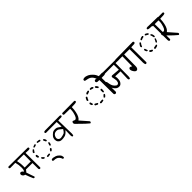

<svg xmlns="http://www.w3.org/2000/svg" viewBox="328 -2230 3840 3840"><g transform="rotate(-45 2248.5 -310.0)"><path d="M423.3 -72.8Q423.8 -72.8 427 -72.8Q430.2 -72.8 434.6 -74Q439 -75.2 442.9 -78.1L449.2 -89.8L446.3 -502L503.4 -498.5Q512.7 -497.1 521.5 -497.1Q543.9 -497.1 563.5 -505.4L568.4 -517.6Q568.8 -520 568.8 -522.9Q568.8 -531.7 564 -539.1L551.3 -545.4L13.7 -550.3L2 -544.4L-2.9 -533.2Q-3.4 -531.2 -3.4 -528.8Q-3.4 -518.6 2 -512.2Q9.8 -505.9 18.6 -504.4L162.1 -506.3Q183.6 -430.2 183.6 -356.4Q183.6 -339.8 182.6 -322.8Q180.7 -287.6 167 -266.6L161.1 -258.3Q149.9 -272 146 -275.9Q142.1 -279.8 139.4 -282.2Q136.7 -284.7 134 -286.6Q131.3 -288.6 128.7 -290.3Q126 -292 123.5 -293.5Q113.3 -298.3 102.5 -298.3Q91.3 -298.3 83.5 -290.5Q72.3 -279.3 72.3 -260.3Q72.3 -238.8 92.8 -218.3Q108.9 -202.1 129.4 -199.7L133.8 -199.2Q150.9 -153.8 165.8 -112.1Q180.7 -70.3 200.2 -31.7L213.4 -24.9Q215.3 -24.4 216.8 -24.4Q226.6 -24.4 232.9 -29.8L238.8 -41Q226.6 -82 210.7 -121.3Q194.8 -160.6 179.7 -214.4Q187.5 -221.2 191.4 -225.1Q205.6 -239.3 216.8 -258.3L218.8 -262.2L401.4 -260.3L402.3 -102.5Q402.3 -88.4 410.2 -79.1ZM228.5 -307.1Q228.5 -325.7 228.5 -344Q228.5 -362.3 227.5 -387.5Q226.6 -412.6 223.6 -430.7Q217.8 -467.3 210.4 -506.3L401.4 -504.4L399.4 -307.1Z M901.4 113.8Q902.3 113.8 904.3 113.8Q906.2 113.8 909.7 113.3Q917 112.3 921.9 108.4L928.2 97.2Q926.3 75.7 920.4 56.2Q914.6 37.1 885.7 9.8Q856.4 -18.1 829.1 -27.8Q800.8 -37.6 770.5 -43Q763.2 -44.4 755.9 -44.4Q737.8 -44.4 721.7 -35.6L716.3 -22.5Q715.8 -20.5 715.8 -18.6Q715.8 -9.3 720.7 -2.4Q729.5 2.9 739.7 4.4Q777.8 4.4 804.7 12.7Q833 21 856.7 47.1Q880.4 73.2 890.1 108.4ZM777.8 -151.9Q774.4 -159.2 767.1 -162.6L710 -157.7Q702.1 -154.3 698.7 -146.5Q698.2 -144.5 698.2 -142.1Q698.2 -136.7 701.2 -132.8L715.3 -124.5L766.6 -131.3Q770.5 -132.8 773.4 -135.7L777.8 -142.1ZM610.4 -217.3Q603 -217.3 598.6 -214.8L591.3 -200.7L601.1 -178.7Q614.3 -162.1 632.3 -155.8L641.6 -157.7Q650.4 -161.1 653.8 -168.5V-176.3Q630.9 -196.3 610.8 -217.3Q610.8 -217.3 610.4 -217.3ZM862.8 -220.7Q854.5 -220.7 847.2 -215.3L820.3 -179.7Q820.3 -178.2 820.3 -177.2Q820.3 -171.4 823.2 -168L837.9 -159.2L841.8 -160.2Q866.7 -174.8 877.4 -199.7V-209.5Q874 -216.8 866.2 -220.2Q864.7 -220.7 862.8 -220.7ZM567.4 -323.7Q565.4 -324.2 564 -324.2Q562.5 -324.2 561 -324.2Q556.2 -323.7 551.3 -320.8L543.5 -306.2Q543 -302.2 543 -298.8Q543 -277.8 553.2 -261.2L568.8 -252L575.7 -252.9Q583 -256.3 586.9 -264.2Q582.5 -293.9 579.1 -313L574.7 -318.8Q571.8 -321.8 567.4 -323.7ZM903.3 -253.4Q905.3 -252.9 907.2 -252.9Q913.1 -252.9 917.5 -256.3Q932.1 -278.3 935.1 -316.9Q931.6 -324.2 923.8 -327.6Q922.9 -327.6 921.9 -327.6Q914.1 -327.6 908.2 -324.7Q897.5 -298.8 890.1 -272L891.6 -264.6Q895.5 -256.8 903.3 -253.4ZM896 -378.4 910.2 -370.1 915.5 -371.1Q922.4 -374.5 926.3 -382.3Q924.8 -403.8 915.5 -419.9Q906.2 -436 894.5 -442.9H882.3Q878.9 -440.9 876 -438.5L872.1 -433.1Q880.4 -403.3 896 -378.4ZM593.8 -447.8Q560.1 -418.5 553.7 -400.4L558.6 -383.8L571.8 -377L583.5 -381.8Q594.2 -406.2 613.8 -426.8V-437L609.4 -443.4Q606.4 -445.8 603 -447.8ZM708.5 -485.8Q705.1 -492.7 698.2 -496.1Q649.4 -484.4 639.2 -473.1V-461.9Q643.1 -454.6 649.4 -451.2Q671.9 -454.6 688.5 -460.4Q702.6 -465.3 708.5 -475.6ZM837.4 -474.6Q837.9 -476.6 837.9 -478.5Q837.9 -484.4 834.5 -488.8Q828.1 -493.2 811.8 -496.8Q795.4 -500.5 763.2 -501.5Q756.3 -498 752.4 -490.2Q752.4 -489.7 752.4 -487.3Q752.4 -484.9 753.4 -481.2Q754.4 -477.5 756.3 -474.1Q787.1 -466.8 818.4 -460.4L825.7 -461.9Q834 -465.8 837.4 -474.6Z M1348.6 -69.8Q1350.6 -69.3 1352.1 -69.3Q1353.5 -69.3 1355.2 -69.6Q1356.9 -69.8 1359.4 -70.3Q1364.3 -71.3 1367.7 -73.7Q1376 -96.7 1376 -123Q1376 -126 1375.5 -137.7L1367.7 -498L1427.2 -500.5Q1434.1 -499.5 1440.4 -499.5Q1458.5 -499.5 1474.1 -507.3L1480 -518.6Q1480.5 -520.5 1480.5 -522Q1480.5 -531.7 1475.1 -538.1Q1460 -545.9 1441.9 -545.9Q1437.5 -545.9 1432.1 -545.4L1050.8 -543.5H1050.3Q1048.3 -543.5 1046.4 -543.5Q1024.9 -543.5 1008.3 -534.7L1002.4 -523.4Q1002.4 -522.9 1002.4 -522Q1002.4 -510.7 1007.8 -502.9L1019.5 -496.6L1324.2 -498.5L1329.1 -363.8L1317.9 -369.6Q1286.1 -386.7 1266.1 -403.3Q1249 -417.5 1216.8 -420.4Q1206.5 -421.4 1201.4 -421.4Q1196.3 -421.4 1190.4 -421.4Q1184.6 -421.4 1175 -420.2Q1165.5 -418.9 1158.4 -417.2Q1151.4 -415.5 1146.2 -413.3Q1141.1 -411.1 1135.3 -408Q1129.4 -404.8 1123.5 -400.9Q1109.4 -390.6 1090.8 -372.6Q1065.4 -346.7 1058.6 -331.5Q1050.3 -313.5 1047.4 -290Q1046.4 -282.2 1046.4 -276.6Q1046.4 -271 1046.9 -266.1Q1048.8 -228 1070.8 -205.6Q1086.4 -189.5 1103 -181.2Q1120.1 -172.9 1155.8 -172.9Q1189.5 -172.9 1231.4 -183.1Q1274.4 -192.9 1320.8 -246.1L1334 -261.2L1330.6 -141.1Q1329.6 -131.8 1329.6 -123Q1329.6 -97.2 1337.9 -74.7ZM1168.9 -214.8Q1162.6 -213.9 1155.3 -213.9Q1127.9 -213.9 1108.4 -233.4Q1090.3 -252 1090.3 -277.8Q1090.3 -303.7 1110.8 -335.4Q1138.7 -377.4 1195.8 -377.4Q1227.5 -377.4 1250 -361.8Q1275.9 -343.8 1315.9 -308.1L1313 -302.7Q1283.7 -254.4 1263.7 -240.7Q1242.7 -230.5 1220.2 -224.9Q1197.8 -219.2 1168.9 -214.8Z M1806.6 -25.9Q1806.6 -37.1 1799.3 -45.9L1653.3 -212.4L1659.7 -216.8Q1683.6 -233.4 1703.1 -269.8Q1722.7 -306.2 1735.1 -366.5Q1747.6 -426.8 1748.5 -488.3V-495.1L1833 -498.5Q1859.4 -499.5 1880.4 -508.8L1886.2 -520.5Q1886.7 -522.5 1886.7 -524.4Q1886.7 -535.2 1881.3 -542L1868.2 -548.3L1544.4 -546.4Q1541.5 -546.9 1539.1 -546.9Q1529.3 -546.9 1522.5 -541.5L1516.1 -527.3Q1516.1 -526.9 1516.1 -525.9Q1516.1 -514.2 1522 -504.9Q1529.8 -499 1539.6 -497.6L1701.2 -495.6Q1702.1 -481 1702.1 -473.1Q1702.1 -433.6 1693.4 -397Q1676.8 -328.1 1659.7 -299.8Q1648.4 -281.2 1633.3 -272.5Q1624 -266.6 1615.2 -266.6Q1606.9 -266.6 1599.6 -272Q1586.9 -280.3 1571.8 -283.7Q1568.8 -284.7 1565.9 -284.7Q1557.6 -284.7 1552.2 -278.8Q1543 -270 1541 -252Q1540.5 -250 1540.5 -247.6Q1540.5 -232.4 1552.2 -217.8Q1740.7 -30.3 1778.8 -4.9L1783.2 -2.9Q1792 -4.4 1799.8 -9.8L1806.2 -22.5Q1806.6 -24.4 1806.6 -25.9Z M2551.8 -65.9Q2553.7 -65.4 2556.6 -65.4Q2559.6 -65.4 2563.5 -66.4Q2572.3 -67.4 2579.1 -73.2L2588.4 -89.8L2583.5 -486.3L2627.4 -488.8Q2637.2 -487.3 2643.1 -487.3Q2659.2 -487.3 2670.2 -490.2Q2681.2 -493.2 2689.9 -498.5L2697.8 -514.6Q2698.2 -516.6 2698.2 -520.8Q2698.2 -524.9 2696.5 -530.8Q2694.8 -536.6 2690.4 -542Q2670.4 -554.2 2646 -554.2Q2640.1 -554.2 2633.3 -553.2L2568.4 -551.3Q2560.1 -572.8 2554.2 -585Q2548.3 -597.2 2544.4 -605Q2532.2 -628.4 2498.8 -661.9Q2465.3 -695.3 2435.1 -710.4Q2404.8 -725.6 2370.6 -732.9Q2359.9 -734.4 2351.6 -734.4Q2325.7 -734.4 2305.2 -725.1L2297.4 -709Q2296.9 -707 2296.9 -705.6Q2296.9 -691.4 2305.7 -680.7Q2343.8 -672.9 2381.3 -664.6Q2422.9 -655.3 2451.7 -626.5Q2480 -597.7 2494.1 -561L2500.5 -544.9L2484.4 -551.8Q2481 -553.7 2476.6 -553.7Q2463.9 -553.7 2447.8 -544.4L2439.9 -528.3Q2439.5 -526.4 2439.5 -522.2Q2439.5 -518.1 2441.7 -511.7Q2443.8 -505.4 2448.7 -499L2465.8 -490.7L2522 -488.3L2525.9 -96.2Q2527.3 -83.5 2535.2 -74.2ZM2293.5 -162.6Q2290 -169.9 2282.7 -173.3Q2251 -170.4 2220.2 -168.5Q2211.9 -165 2207.5 -156.2Q2207 -154.3 2207 -152.3Q2207 -146 2210.9 -140.6L2227.1 -131.8L2282.2 -140.1Q2290 -143.6 2293.5 -151.9ZM2174.3 -175.8Q2174.8 -177.7 2174.8 -180.2Q2174.8 -186 2171.9 -190.4Q2147 -203.6 2123 -218.3H2112.8Q2104.5 -214.8 2101.1 -207Q2100.6 -205.6 2100.6 -203.6Q2100.6 -192.9 2107.4 -185.5Q2129.9 -170.9 2152.8 -162.6L2162.1 -164.6Q2170.9 -168 2174.3 -175.8ZM2398.9 -217.3Q2394.5 -225.6 2387.2 -229Q2377.9 -228.5 2359.9 -210.4Q2349.6 -200.2 2336.9 -184.6Q2336.9 -183.1 2336.9 -182.1Q2336.9 -175.3 2340.8 -170.9L2355.5 -163.1L2361.3 -164.1Q2384.8 -180.7 2398.9 -205.1ZM2065.9 -305.2Q2058.1 -305.2 2053.7 -301.8L2044.4 -286.6Q2046.9 -261.2 2060.5 -240.2L2075.7 -233.4L2080.6 -234.4Q2088.9 -237.8 2092.8 -245.6Q2086.4 -269.5 2080.1 -292.5Q2076.2 -300.8 2067.4 -305.2Q2066.9 -305.2 2065.9 -305.2ZM2411.6 -254.9Q2418 -254.9 2422.4 -258.3Q2431.6 -281.7 2431.6 -319.3Q2431.6 -325.2 2431.2 -331.5Q2427.7 -338.9 2419.9 -342.3Q2417.5 -342.8 2415 -342.8Q2408.2 -342.8 2402.8 -339.4L2394 -324.2L2396 -267.1Q2399.4 -259.3 2408.2 -255.4Q2410.2 -254.9 2411.6 -254.9ZM2095.2 -439.5Q2086.4 -439.5 2080.6 -434.6Q2060.1 -407.2 2051.8 -376L2056.6 -360.4L2069.8 -353L2081.1 -357.4Q2092.8 -388.7 2110.8 -418V-427.7Q2106.4 -435.5 2098.6 -439Q2096.7 -439.5 2095.2 -439.5ZM2365.7 -458.5Q2358.4 -455.1 2355 -446.8V-436.5Q2370.1 -408.7 2393.1 -390.1H2402.8Q2410.2 -393.6 2414.6 -401.9V-412.6Q2402.8 -439.9 2377.4 -458.5ZM2218.3 -489.7Q2214.8 -497.6 2206.1 -501.5Q2182.6 -499.5 2163.6 -493.2Q2146.5 -487.3 2139.2 -473.1Q2138.7 -471.7 2138.7 -469.7Q2138.7 -462.9 2142.1 -457.5L2155.8 -449.7Q2178.7 -459.5 2198.2 -464.8Q2214.4 -469.7 2218.3 -479ZM2283.2 -502.9Q2274.9 -502.9 2265.6 -501.5Q2256.8 -498 2253.4 -489.3Q2252.9 -487.3 2252.9 -485.6Q2252.9 -483.9 2253.2 -482.4Q2253.4 -481 2253.4 -479.5Q2254.4 -477.1 2255.9 -474.6Q2284.7 -463.9 2314.5 -457.5L2323.2 -459Q2331.1 -462.9 2335.4 -470.7Q2335 -480 2318.8 -492.7Q2305.7 -502.9 2283.2 -502.9Z M2960.9 -75.2Q2970.7 -75.2 2977.5 -80.6Q2986.3 -105 2986.3 -131.8L2989.3 -499.5L3068.8 -497.6Q3072.8 -497.1 3075.9 -497.1Q3079.1 -497.1 3083.5 -497.6Q3094.2 -498.5 3105 -504.9L3111.3 -517.6Q3111.8 -519.5 3111.8 -522.9Q3111.8 -531.7 3106 -539.6Q3094.7 -546.9 3079.6 -546.9L3072.8 -546.4L2539.6 -548.3Q2533.7 -549.3 2528.8 -549.3Q2515.6 -549.3 2506.3 -543L2500 -530.3Q2500 -529.3 2500 -528.8Q2500 -516.6 2505.9 -507.3Q2518.6 -499 2535.2 -499Q2535.2 -499 2541.5 -499.5L2941.4 -501.5L2943.4 -359.4L2774.9 -373.5Q2771 -374 2768.1 -374Q2757.8 -374 2751 -368.2Q2742.2 -360.4 2740.2 -350.6Q2757.8 -265.1 2757.8 -239.3Q2757.8 -236.8 2757.8 -234.9Q2755.9 -213.4 2749.5 -195.3Q2742.7 -174.8 2719.2 -167Q2713.9 -165 2708.5 -165Q2687 -165 2660.2 -192.4Q2631.3 -221.2 2620.1 -255.4Q2608.4 -290.5 2605.2 -320.6Q2602.1 -350.6 2594.2 -361.3L2581.5 -367.7Q2580.6 -367.7 2580.1 -367.7Q2567.4 -367.7 2558.1 -361.8Q2552.7 -354 2550.8 -344.7Q2557.6 -290 2574.2 -239.3Q2592.3 -184.6 2628.4 -148.4Q2656.7 -119.6 2682.6 -116.2Q2698.2 -113.8 2710.2 -113.8Q2722.2 -113.8 2731 -115.7Q2748.5 -119.1 2767.6 -139.2Q2787.1 -160.2 2794.4 -181.9Q2801.8 -203.6 2803.2 -225.8Q2804.7 -248 2804.7 -268.1Q2804.7 -288.1 2799.3 -307.6L2796.4 -317.4L2943.8 -311.5L2937.5 -141.6Q2936 -132.3 2936 -123Q2936 -100.1 2944.3 -81.5L2957.5 -75.7Q2959.5 -75.2 2960.9 -75.2Z M3069.8 -551.3H3052.2Q3032.7 -551.3 3017.1 -544.4L3010.3 -530.3Q3010.3 -529.8 3010.3 -528.8Q3010.3 -515.6 3016.6 -505.9L3030.3 -498.5H3183.1L3179.2 -218.3L3168 -225.1Q3146.5 -238.8 3134.8 -238.8Q3122.1 -238.8 3111.3 -228Q3102.1 -218.8 3102.1 -201.7Q3102.1 -182.1 3113.3 -158.9Q3124.5 -135.7 3143.1 -114.7Q3161.6 -94.2 3181.2 -94.2Q3198.2 -94.2 3211.9 -108.4Q3227.5 -123.5 3230.2 -155.8Q3232.9 -188 3233.9 -499.5L3384.3 -498.5L3385.3 -139.6L3384.8 -125Q3384.8 -92.3 3395.5 -64L3408.2 -58.1Q3410.2 -57.6 3412.1 -57.6Q3423.3 -57.6 3430.7 -63.5L3438 -77.1L3435.1 -501L3522.9 -505.4Q3533.7 -506.8 3543 -512.7L3550.3 -527.3Q3550.8 -529.3 3550.8 -532.7Q3550.8 -536.1 3549.3 -540.8Q3547.9 -545.4 3544.4 -549.8L3530.3 -557.1Q3138.2 -551.3 3069.8 -551.3Z M4076.2 -50.8Q4086.4 -50.8 4093.8 -56.6L4100.1 -68.8L4095.2 -507.3H4228Q4237.8 -508.3 4246.1 -513.7L4252.4 -526.4Q4252.9 -528.3 4252.9 -530.3Q4252.9 -532.2 4252.7 -533.7Q4252.4 -535.2 4252.2 -536.9Q4252 -538.6 4251.5 -540Q4251 -541.5 4250.5 -543Q4249 -545.4 4247.1 -547.9L4234.4 -554.2L3975.6 -559.1Q3966.8 -560.5 3958.5 -560.5Q3939 -560.5 3922.4 -553.2L3916.5 -540Q3916 -538.1 3916 -535.2Q3916 -526.4 3921.4 -520Q3947.8 -510.3 3978.8 -509.3Q4009.8 -508.3 4041 -508.3H4048.3L4051.3 -100.6L4050.8 -93.3Q4050.8 -73.7 4060.1 -57.1L4072.3 -51.3Q4074.2 -50.8 4076.2 -50.8ZM3832.5 -177.2Q3829.1 -184.1 3822.3 -187.5Q3788.6 -180.2 3753.9 -173.8Q3746.1 -169.9 3742.7 -162.1Q3742.7 -161.6 3742.7 -160.6Q3742.7 -150.9 3747.1 -144.5L3761.7 -136.7L3812.5 -150.4Q3820.3 -152.8 3825 -157.5Q3829.6 -162.1 3832.5 -168ZM3630.4 -186.5Q3630.4 -173.3 3640.6 -163.1L3642.6 -161.1Q3657.2 -147.9 3681.2 -143.1L3690.4 -144Q3698.2 -147.5 3701.7 -155.3Q3702.1 -157.7 3702.1 -159.7Q3702.1 -166.5 3699.2 -170.4Q3685.5 -179.7 3650.4 -199.7H3641.1Q3633.8 -196.3 3630.4 -188.5Q3630.4 -187.5 3630.4 -186.5ZM3871.1 -207.5Q3895.5 -231 3907.2 -282.2Q3903.8 -289.6 3896.5 -292.5Q3894.5 -293 3893.1 -293Q3887.7 -293 3883.8 -290.5Q3870.6 -258.3 3852.1 -230V-218.3Q3855.5 -211.9 3863.3 -207.5ZM3597.2 -293Q3590.8 -293 3585.4 -290L3577.6 -274.9Q3579.1 -248 3596.7 -226.6L3612.8 -218.3L3617.2 -219.2Q3624 -222.2 3627.9 -229Q3618.7 -253.9 3615.2 -265.4Q3611.8 -276.9 3610.4 -280.3Q3606.4 -290 3600.6 -292.5Q3598.6 -293 3597.2 -293ZM3885.3 -409.7Q3878.9 -406.7 3875 -400.4Q3890.1 -366.2 3895 -328.1Q3898.4 -320.3 3905.8 -316.9H3915.5Q3922.9 -320.3 3926.3 -327.6Q3926.3 -361.3 3917 -382.3Q3908.7 -401.9 3896.5 -409.7ZM3622.1 -449.2Q3615.7 -449.2 3611.8 -445.8Q3597.7 -430.2 3586.4 -412.1Q3575.7 -395.5 3571.3 -376.5L3576.2 -360.4L3588.4 -354L3598.6 -357.9Q3610.4 -396 3637.2 -426.8V-439Q3633.8 -445.3 3626 -448.7Q3624 -449.2 3622.1 -449.2ZM3875.5 -450.2Q3875.5 -458 3872.6 -462.9Q3849.1 -482.4 3823.7 -493.7H3810.1Q3802.7 -490.2 3799.3 -482.4Q3798.8 -480.5 3798.8 -479.2Q3798.8 -478 3798.8 -476.1Q3799.3 -472.2 3801.8 -468.3L3854.5 -437H3864.7Q3872.1 -440.4 3875.5 -448.2Q3875.5 -449.2 3875.5 -450.2ZM3761.2 -494.6Q3757.8 -502 3750.5 -505.4Q3730 -505.4 3711.4 -499Q3692.9 -492.7 3677.7 -483.4L3673.3 -474.6Q3672.9 -472.7 3672.9 -470.7Q3672.9 -463.9 3676.3 -458.5L3688.5 -451.7Q3716.8 -468.8 3749 -472.2Q3757.8 -475.6 3761.2 -483.9Z M4306.6 -25.9Q4306.6 -37.1 4299.3 -45.9L4153.3 -212.4L4159.7 -216.8Q4183.6 -233.4 4203.1 -269.8Q4222.7 -306.2 4235.1 -366.5Q4247.6 -426.8 4248.5 -488.3V-495.1L4333 -498.5Q4359.4 -499.5 4380.4 -508.8L4386.2 -520.5Q4386.7 -522.5 4386.7 -524.4Q4386.7 -535.2 4381.3 -542L4368.2 -548.3L4044.4 -546.4Q4041.5 -546.9 4039.1 -546.9Q4029.3 -546.9 4022.5 -541.5L4016.1 -527.3Q4016.1 -526.9 4016.1 -525.9Q4016.1 -514.2 4022 -504.9Q4029.8 -499 4039.6 -497.6L4201.2 -495.6Q4202.1 -481 4202.1 -473.1Q4202.1 -433.6 4193.4 -397Q4176.8 -328.1 4159.7 -299.8Q4148.4 -281.2 4133.3 -272.5Q4124 -266.6 4115.2 -266.6Q4106.9 -266.6 4099.6 -272Q4086.9 -280.3 4071.8 -283.7Q4068.8 -284.7 4065.9 -284.7Q4057.6 -284.7 4052.2 -278.8Q4043 -270 4041 -252Q4040.5 -250 4040.5 -247.6Q4040.5 -232.4 4052.2 -217.8Q4240.7 -30.3 4278.8 -4.9L4283.2 -2.9Q4292 -4.4 4299.8 -9.8L4306.2 -22.5Q4306.6 -24.4 4306.6 -25.9Z"/></g></svg>

Font: Bakudai
Style: ExtraLight
Weight: 200
Version: Version 1.48